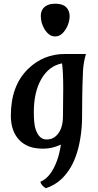

<svg xmlns="http://www.w3.org/2000/svg" viewBox="-20 -780 519 1020"><path d="M303.7 -11.7Q256.3 9.8 210.4 9.8Q164.6 9.8 134.3 -2Q104 -13.7 82.5 -36.1Q37.6 -83 37.6 -165.5Q37.6 -324.7 128.9 -413.6Q210.4 -493.2 325.2 -493.2H436.5Q422.9 -445.8 420.9 -402.3Q418.9 -358.9 418.2 -331.3Q417.5 -303.7 417 -275.4Q416 -218.8 416 -159.7Q416 -100.6 406.7 -45.2Q397.5 10.3 382.1 51.8Q366.7 93.3 346.9 122.6Q327.1 151.9 305.7 171.9Q270.5 204.6 224.1 219.7Q214.4 215.8 205.3 205.6Q196.3 195.3 194.3 185.5Q250 163.1 282.7 73.7Q295.4 39.1 303.7 -11.7ZM314.5 -163.1 315.9 -309.6Q315.9 -397.9 309.6 -443.4Q240.2 -429.7 200.2 -361.3Q159.7 -291.5 159.7 -185.1Q159.7 -119.1 169.7 -91.8Q179.7 -64.5 193.6 -51.8Q207.5 -39.1 227.3 -39.1Q247.1 -39.1 262.2 -46.9Q277.3 -54.7 289.1 -70.3Q314.5 -104 314.5 -163.1ZM216.8 -624.5Q196.8 -657.7 196.8 -694.8Q196.8 -739.7 237.8 -754.9Q252.4 -760.3 273.4 -760.3Q331.5 -760.3 345.7 -719.2Q350.1 -707.5 350.1 -693.1Q350.1 -678.7 344.7 -659.7Q339.4 -640.6 329.3 -624.5Q319.3 -608.4 305.2 -597.4Q291 -586.4 272.9 -586.4Q254.9 -586.4 240.7 -597.4Q226.6 -608.4 216.8 -624.5Z"/></svg>

Font: Amarante
Style: Regular
Weight: 400
Designer: Karolina Lach
Foundry: Sorkin Type Co.
Version: Version 1.001